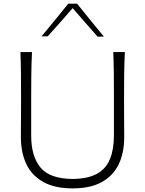

<svg xmlns="http://www.w3.org/2000/svg" viewBox="-20 -1016 791 1046"><path d="M376 10.3Q473.6 10.3 535.6 -24.7Q597.7 -59.6 627.2 -122.1Q656.7 -184.6 656.7 -268.1Q656.7 -290 656.5 -325Q656.2 -359.9 656 -402.1Q655.8 -444.3 655.8 -488.3Q655.8 -556.2 656.5 -613.3Q657.2 -670.4 660.2 -732.4H597.2Q599.6 -670.4 600.1 -613.3Q600.6 -556.2 600.6 -488.3V-277.8Q600.6 -202.6 579.3 -149.9Q558.1 -97.2 508.8 -69.6Q459.5 -42 376 -41Q251 -42 200.4 -103.5Q149.9 -165 149.9 -276.9V-488.3Q149.9 -556.2 150.6 -613.3Q151.4 -670.4 154.3 -732.4H91.3Q93.8 -670.4 94.2 -613.3Q94.7 -556.2 94.7 -488.3Q94.7 -444.3 94.5 -402.1Q94.2 -359.9 94 -325Q93.8 -290 93.8 -268.1Q93.8 -185.1 123.5 -122.3Q153.3 -59.6 215.8 -24.7Q278.3 10.3 376 10.3ZM512.2 -815.9 545.9 -816.9Q508.3 -861.8 471.9 -906.7Q435.5 -951.7 399.9 -996.1H352.1Q316.4 -951.7 280 -907.2Q243.7 -862.8 206.1 -817.9H239.7Q274.9 -856.9 308.8 -895Q342.8 -933.1 376 -971.7Q409.2 -933.1 443.4 -894Q477.5 -855 512.2 -815.9Z"/></svg>

Font: Pinar FD VF
Style: Regular
Weight: 300
Designer: Amin Abedi
Version: Version 2.000